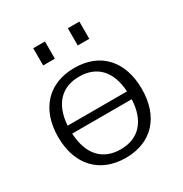

<svg xmlns="http://www.w3.org/2000/svg" viewBox="-165 -828 923 966"><g transform="rotate(-30 296.0 -344.5)"><path d="M463 -230C457 -105 393 -39 290 -39C187 -39 123 -105 117 -230ZM117 -276C125 -397 189 -461 290 -461C392 -461 455 -397 462 -276ZM47 -250C47 -89 140 11 291 11C442 11 533 -89 533 -250C533 -411 442 -511 291 -511C140 -511 47 -411 47 -250ZM230 -600V-700H162V-600ZM430 -600V-700H363V-600Z"/></g></svg>

Font: Perun Light
Style: Regular
Weight: 300
Foundry: Copyright (c) Stefan Peev, Context Ltd, 2016
Version: Version 1.089